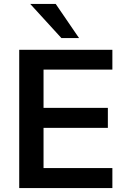

<svg xmlns="http://www.w3.org/2000/svg" viewBox="-20 -959 635 979"><path d="M78 0V-705H553V-604H202V-409H530V-307H202V-102H553V0ZM293 -765 134 -939H264L383 -765Z"/></svg>

Font: Mulish ExtraLight
Style: Regular
Weight: 200
Designer: Vernon Adams
Foundry: Vernon Adams
Version: Version 3.603